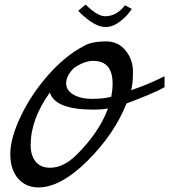

<svg xmlns="http://www.w3.org/2000/svg" viewBox="-20 -825 739 839"><path d="M699 -492V-444Q654 -418 533 -373Q479 -238 362 -122Q245 -6 148 -6Q93 -6 59 -45Q25 -84 25 -152.5Q25 -221 71 -317.5Q117 -414 192 -498.5Q267 -583 345 -623Q377 -644 445 -644Q496 -644 528.5 -604.5Q561 -565 561 -511.5Q561 -458 553 -431Q629 -456 699 -492ZM302 -527Q269 -493 269 -461.5Q269 -430 301 -411.5Q333 -393 381.5 -393Q430 -393 466 -402Q472 -432 472 -460Q472 -559 387 -559Q348 -559 302 -527ZM315 -149Q413 -246 452 -351Q427 -346 388 -346Q220 -346 198 -421Q114 -304 114 -191Q114 -146 135.5 -119Q157 -92 199 -92Q258 -92 315 -149ZM526 -802 556 -786Q536 -755 504.5 -731Q473 -707 442 -707Q411 -707 377 -730.5Q343 -754 322 -778L354 -805Q406 -754 439 -754Q490 -754 526 -802Z"/></svg>

Font: Marck Script
Style: Regular
Weight: 400
Designer: Denis Masharov, Marck Fogel
Foundry: Denis Masharov
Version: Version 1.002